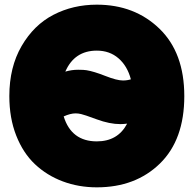

<svg xmlns="http://www.w3.org/2000/svg" viewBox="-20 -759 830 823"><path d="M770 -347Q770 -160 665.5 -58Q561 44 395 44Q317 44 249 18.5Q181 -7 130 -55Q79 -103 49.5 -178Q20 -253 20 -347Q20 -471 72.5 -561.5Q125 -652 209 -695.5Q293 -739 395 -739Q557 -739 663.5 -636Q770 -533 770 -347ZM395 -542Q299 -542 260 -452Q287 -460 315 -460Q340 -460 351 -458Q382 -453 431.5 -433.5Q481 -414 507 -414Q525 -414 541 -419Q526 -476 488 -509Q450 -542 395 -542ZM496 -227Q450 -227 394.5 -247.5Q339 -268 328 -270Q316 -273 304 -273Q282 -273 253 -260Q286 -153 395 -153Q485 -153 525 -229Q507 -227 496 -227Z"/></svg>

Font: Repo
Style: ExtraBlack
Weight: 1000
Designer: Stefan Peev
Foundry: Context Ltd
Version: Version 001.000